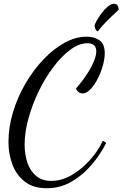

<svg xmlns="http://www.w3.org/2000/svg" viewBox="-20 -914 651 1021"><path d="M229 87Q157 87 111.5 51.5Q66 16 45.5 -40.5Q25 -97 25 -158Q25 -237 49 -317Q73 -397 115 -469Q157 -541 210.5 -597.5Q264 -654 323.5 -686.5Q383 -719 441 -719Q483 -719 510 -699Q537 -679 537 -631Q537 -602 527 -565.5Q517 -529 499.5 -495Q482 -461 461 -439Q440 -417 419 -417Q410 -417 400.5 -422.5Q391 -428 384 -443Q399 -460 418 -485Q437 -510 454 -538Q471 -566 481.5 -593.5Q492 -621 492 -641Q492 -661 481 -672.5Q470 -684 444 -684Q401 -684 354.5 -650Q308 -616 264.5 -558.5Q221 -501 186.5 -430Q152 -359 131.5 -285Q111 -211 111 -144Q111 -95 125 -51Q139 -7 171 20.5Q203 48 253 48Q307 48 359.5 18Q412 -12 456.5 -61Q501 -110 527 -166L545 -154Q511 -88 463.5 -33.5Q416 21 357 54Q298 87 229 87ZM500 -747Q491 -751 487 -761Q483 -771 483 -775Q483 -784 493.5 -803Q504 -822 520 -843.5Q536 -865 553.5 -879.5Q571 -894 587 -894Q596 -894 603 -887.5Q610 -881 611 -862Q576 -830 549 -803Q522 -776 500 -747Z"/></svg>

Font: Dancing Script Medium
Style: Regular
Weight: 500
Designer: Pablo Impallari
Foundry: Pablo Impallari
Version: Version 2.000